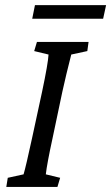

<svg xmlns="http://www.w3.org/2000/svg" viewBox="-20 -739 439 759"><path d="M118.2 -718.8H399.4L387.7 -665H107.4ZM4.9 0 10.7 -36.1 73.2 -49.8Q82.5 -81.1 106.4 -191.4L146.5 -377Q169.9 -487.8 171.9 -523.4L115.2 -537.1L126 -573.2H330.1L325.2 -537.1L261.7 -523.4Q260.7 -518.6 255.6 -499Q250.5 -479.5 242.7 -447Q234.9 -414.6 226.6 -377L187.5 -191.4Q166 -92.8 161.1 -49.8L217.8 -36.1L207 0Z"/></svg>

Font: Crimson Pro
Style: Italic
Weight: 400
Italic angle: -12°
Designer: Jacques Le Bailly
Foundry: Baron von Fonthausen
Version: Version 1.003